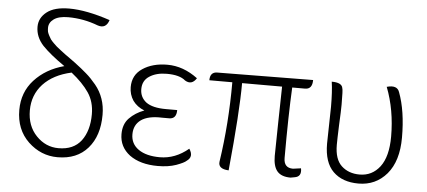

<svg xmlns="http://www.w3.org/2000/svg" viewBox="-53 -926 2348 1057"><g transform="rotate(5 1121.0 -397.5)"><path d="M296 13Q204 13 134 -53Q64 -120 64 -228Q64 -326 126 -394Q189 -463 290 -490Q209 -546 166 -591Q124 -637 124 -693Q124 -742 166 -775Q208 -808 290 -808Q385 -808 516 -764Q500 -714 454 -729Q373 -760 288 -760Q235 -760 208 -740Q182 -721 182 -692Q182 -681 184 -670Q187 -660 193 -649Q199 -639 204 -630Q210 -622 221 -611Q233 -600 240 -593Q248 -586 264 -574Q280 -562 289 -555Q298 -549 317 -535Q337 -521 346 -514Q386 -484 412 -461Q439 -438 467 -404Q495 -370 509 -329Q523 -289 523 -241Q523 -125 463 -56Q403 13 296 13ZM122 -231Q122 -145 174 -91Q226 -37 297 -37Q380 -37 422 -92Q464 -148 464 -239Q464 -308 430 -358Q396 -408 333 -458Q233 -436 177 -376Q122 -316 122 -231Z M850 13Q753 13 694 -30Q636 -74 636 -145Q636 -200 668 -233Q701 -267 750 -285Q709 -301 686 -333Q664 -366 664 -407Q664 -474 718 -510Q773 -547 855 -547Q943 -547 1023 -487Q997 -446 959 -469Q927 -497 856 -497Q798 -497 760 -472Q723 -448 723 -401Q723 -356 758 -329Q794 -303 867 -303H930Q930 -254 890 -254H851Q775 -257 735 -229Q696 -201 696 -149Q696 -96 739 -66Q782 -36 857 -36Q942 -36 1015 -97Q1043 -55 1007 -30Q995 -18 951 -2Q908 13 850 13Z M1584 13Q1533 13 1510 -14Q1487 -41 1487 -98Q1487 -135 1490 -283Q1493 -432 1494 -482H1273Q1273 -323 1241 3Q1181 0 1187 -41Q1219 -254 1219 -482H1092Q1092 -528 1132 -528L1661 -533Q1661 -482 1621 -482H1550Q1542 -329 1542 -92Q1542 -37 1593 -37L1637 -43Q1646 3 1606 9Z M1959 13Q1870 13 1819 -37Q1768 -87 1768 -191Q1768 -225 1770 -293Q1772 -361 1772 -395Q1772 -479 1764 -533Q1821 -533 1825 -502Q1829 -495 1829 -412Q1829 -378 1825 -299Q1822 -220 1822 -189Q1822 -109 1861 -73Q1900 -37 1961 -37Q2030 -37 2073 -93Q2116 -150 2116 -260Q2116 -407 2068 -531Q2125 -547 2138 -508Q2176 -407 2176 -260Q2176 -130 2115 -58Q2054 13 1959 13Z"/></g></svg>

Font: Swei Half Moon CJK SC
Style: Light
Weight: 300
Version: Version 2.071